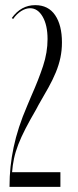

<svg xmlns="http://www.w3.org/2000/svg" viewBox="-20 -727 304 747"><path d="M26 -657Q62 -707 117 -707Q168 -707 194.5 -668Q221 -629 221 -562Q221 -531 215 -502.5Q209 -474 197 -445Q185 -416 168 -385.5Q151 -355 130 -319L121 -302Q96 -259 79 -226Q62 -193 51 -164.5Q40 -136 34.5 -110Q29 -84 27 -57H215V0H17Q17 -41 21 -78.5Q25 -116 33 -154Q41 -192 54 -232Q67 -272 86 -316L102 -354Q130 -417 147.5 -470Q165 -523 165 -575Q165 -629 146 -662Q127 -695 97 -695Q80 -695 62.5 -684Q45 -673 31 -653Z"/></svg>

Font: Moniqa Cond Display
Style: Regular
Weight: 400
Width: 3
Designer: Rajesh Rajput
Foundry: Rajesh Rajput
Version: Version 1.000